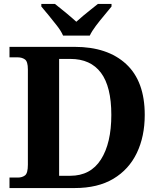

<svg xmlns="http://www.w3.org/2000/svg" viewBox="-20 -951 807 971"><path d="M28 0V-53H70Q92 -53 106.5 -64Q121 -75 121 -118V-600Q121 -640 106 -650.5Q91 -661 70 -661H28V-714H358Q524 -714 618 -627Q712 -540 712 -370Q712 -261 672 -177.5Q632 -94 553.5 -47Q475 0 358 0ZM335 -62Q438 -62 490.5 -144.5Q543 -227 543 -370Q543 -513 490.5 -583Q438 -653 336 -653H279V-62ZM299 -771Q289 -794 268.5 -820.5Q248 -847 226.5 -873Q205 -899 189 -918V-931H258Q279 -915 311.5 -888Q344 -861 366 -841Q381 -855 401 -871.5Q421 -888 441 -904Q461 -920 475 -931H544V-918Q529 -899 507 -873Q485 -847 465 -820.5Q445 -794 434 -771Z"/></svg>

Font: Noto Serif Vithkuqi
Style: Bold
Weight: 700
Version: Version 1.005